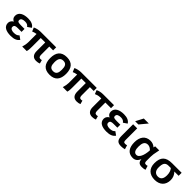

<svg xmlns="http://www.w3.org/2000/svg" viewBox="438 -2471 4192 4192"><g transform="rotate(45 2533.5 -375.5)"><path d="M284 -82C230.3 -82 176 -101.4 176 -150C176 -206.7 215.3 -216 281 -216H395V-308H286C248 -308 220.2 -311 202.5 -317C184.8 -323 176 -337.7 176 -361C176 -415.5 231.5 -431 292 -431C350.8 -431 378.2 -412.8 404 -378L492 -439C456 -497.7 389 -527 291 -527C159.1 -527 45 -482.3 45 -362C45 -306.6 77.9 -269.7 118 -255C82.1 -240.6 45 -194.6 45 -146C45 -25.3 153 15 286 15C389.6 15 458.4 -12.8 499 -73L417 -132C388.1 -95.2 348.5 -82 284 -82Z M1050 -167V-418H1168V-512H688C624.3 -512 555.7 -493.6 516 -473L553 -385C579 -398.3 614.3 -408.7 659 -416V-153C659 -111.7 649.7 -60.7 631 0H771C784.9 -44.5 786 -87.9 786 -147V-418H924V-154C924 -51.5 969.4 9 1066 9C1101.2 9 1143.5 1.2 1166 -10L1143 -95C1131.7 -90.3 1119.3 -88 1106 -88C1063 -88 1050 -117.4 1050 -167Z M1487 -527C1315.1 -527 1241 -426.9 1241 -255C1241 -75 1323 15 1487 15C1657.1 15 1732 -85.2 1732 -255C1732 -426.4 1658 -527 1487 -527ZM1487 -95C1395.6 -95 1371 -157.1 1371 -255C1371 -352.7 1395.7 -417 1487 -417C1579.1 -417 1602 -354.4 1602 -255C1602 -157 1577.9 -95 1487 -95Z M2303 -167V-418H2421V-512H1941C1877.3 -512 1808.7 -493.6 1769 -473L1806 -385C1832 -398.3 1867.3 -408.7 1912 -416V-153C1912 -111.7 1902.7 -60.7 1884 0H2024C2037.9 -44.5 2039 -87.9 2039 -147V-418H2177V-154C2177 -51.5 2222.4 9 2319 9C2354.2 9 2396.5 1.2 2419 -10L2396 -95C2384.7 -90.3 2372.3 -88 2359 -88C2316 -88 2303 -117.4 2303 -167Z M2616 -419H2654V-152C2654 -51.1 2700.3 9 2796 9C2829.9 9 2874.5 0.6 2897 -10L2874 -95C2862.7 -90.3 2850 -88 2836 -88C2793.3 -88 2780 -116.1 2780 -165V-419H2954V-512H2622C2555.3 -512 2498.7 -499.7 2452 -475L2488 -388C2518.5 -402.3 2565.4 -419 2616 -419Z M3242 -82C3188.3 -82 3134 -101.4 3134 -150C3134 -206.7 3173.3 -216 3239 -216H3353V-308H3244C3206 -308 3178.2 -311 3160.5 -317C3142.8 -323 3134 -337.7 3134 -361C3134 -415.5 3189.5 -431 3250 -431C3308.8 -431 3336.2 -412.8 3362 -378L3450 -439C3414 -497.7 3347 -527 3249 -527C3117.1 -527 3003 -482.3 3003 -362C3003 -306.6 3035.9 -269.7 3076 -255C3040.1 -240.6 3003 -194.6 3003 -146C3003 -25.3 3111 15 3244 15C3347.6 15 3416.4 -12.8 3457 -73L3375 -132C3346.1 -95.2 3306.5 -82 3242 -82Z M3670 -165V-512H3544V-152C3544 -36.6 3582.7 15 3694 15C3732.7 15 3769 10 3803 0L3774 -95C3758.7 -89 3740.7 -86 3720 -86C3674.4 -86 3670 -114.4 3670 -165ZM3628 -590 3774 -766H3620L3528 -590Z M4315 -165V-281C4315 -306.3 4317.2 -333.8 4321.5 -363.5C4325.8 -393.2 4335.3 -442.7 4350 -512H4224L4216 -469C4175.3 -507.7 4126.3 -527 4069 -527C3914.9 -527 3840 -414.6 3840 -255C3840 -96 3902.3 15 4055 15C4127.7 15 4179 -24.3 4209 -103C4217.1 -22.4 4249.7 15 4339 15C4377 15 4410 10 4438 0L4409 -95C4396.3 -89 4381.7 -86 4365 -86C4320.1 -86 4315 -113 4315 -165ZM3971 -252C3971 -353.4 3996.9 -427 4089 -427C4137.4 -427 4180.3 -396.9 4206 -367C4200.7 -281 4185.3 -213 4160 -163C4134.7 -113 4103.3 -88 4066 -88C3989.9 -88 3971 -164.8 3971 -252Z M4472 -240C4472 -78 4569.4 15 4732 15C4889.2 15 4987 -75.9 4987 -232C4987 -304 4961.3 -366.3 4910 -419H5042V-512H4746C4556.4 -512 4472 -429.6 4472 -240ZM4856 -249C4856 -153.5 4823.7 -86 4734 -86C4644.1 -86 4603 -148.4 4603 -237C4603 -348 4624.7 -419 4730 -419H4802C4836.3 -379.8 4856 -319.6 4856 -249Z"/></g></svg>

Font: Fog Sans
Style: Bold
Weight: 700
Foundry: Intel Corporation
Version: Version 1.00